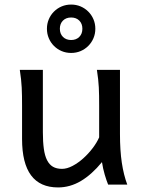

<svg xmlns="http://www.w3.org/2000/svg" viewBox="-20 -801 619 833"><path d="M449.2 0Q445.8 -8.3 441.9 -19.5Q438 -30.8 434.3 -43.5Q430.7 -56.2 427.5 -70.1Q424.3 -84 422.4 -97.7Q377.9 -43.5 330.8 -15.6Q283.7 12.2 231.9 12.2Q75.7 12.2 75.7 -197.8V-341.8Q75.7 -365.2 75.4 -384.3Q75.2 -403.3 74.2 -421.1Q73.2 -439 71.3 -457.5Q69.3 -476.1 65.9 -498H166V-227.1Q166 -185.5 170.2 -155.5Q174.3 -125.5 184.1 -106.2Q193.8 -86.9 209.7 -77.6Q225.6 -68.4 249 -68.4Q270.5 -68.4 294.9 -81.3Q319.3 -94.2 341.6 -114.3Q363.8 -134.3 382.1 -158.4Q400.4 -182.6 410.2 -205.1V-341.8Q410.2 -365.7 409.9 -385Q409.7 -404.3 408.7 -421.9Q407.7 -439.5 405.8 -457.5Q403.8 -475.6 400.4 -498H500.5V-219.7Q500.5 -148.4 508.5 -95Q516.6 -41.5 532.2 0ZM183.6 -676.3Q183.6 -698.2 191.7 -717.3Q199.7 -736.3 214.1 -750.7Q228.5 -765.1 247.6 -773.2Q266.6 -781.2 288.6 -781.2Q310.5 -781.2 329.6 -773.2Q348.6 -765.1 363 -750.7Q377.4 -736.3 385.5 -717.3Q393.6 -698.2 393.6 -676.3Q393.6 -654.3 385.5 -635.3Q377.4 -616.2 363 -601.8Q348.6 -587.4 329.6 -579.3Q310.5 -571.3 288.6 -571.3Q266.6 -571.3 247.6 -579.3Q228.5 -587.4 214.1 -601.8Q199.7 -616.2 191.7 -635.3Q183.6 -654.3 183.6 -676.3ZM337.4 -676.3Q337.4 -698.2 324 -711.7Q310.5 -725.1 288.6 -725.1Q266.6 -725.1 253.2 -711.7Q239.7 -698.2 239.7 -676.3Q239.7 -654.3 253.2 -640.9Q266.6 -627.4 288.6 -627.4Q310.5 -627.4 324 -640.9Q337.4 -654.3 337.4 -676.3Z"/></svg>

Font: Andika Viet
Style: Regular
Weight: 400
Designer: Victor Gaultney, Annie Olsen, Julie Remington, Don Collingsworth, Eric Hays, Becca Hirsbrunner
Foundry: SIL International
Version: Version 5.000